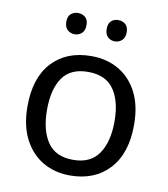

<svg xmlns="http://www.w3.org/2000/svg" viewBox="-83 -800 771 880"><g transform="rotate(10 302.5 -360.0)"><path d="M551 -269Q551 -136 483.5 -63Q416 10 301 10Q230 10 174.5 -22.5Q119 -55 87 -117.5Q55 -180 55 -269Q55 -402 122 -474Q189 -546 304 -546Q377 -546 432.5 -513.5Q488 -481 519.5 -419.5Q551 -358 551 -269ZM146 -269Q146 -174 183.5 -118.5Q221 -63 303 -63Q384 -63 422 -118.5Q460 -174 460 -269Q460 -364 422 -418Q384 -472 302 -472Q220 -472 183 -418Q146 -364 146 -269ZM163 -681Q163 -707 177 -718.5Q191 -730 210 -730Q229 -730 243 -718.5Q257 -707 257 -681Q257 -656 243 -643.5Q229 -631 210 -631Q191 -631 177 -643.5Q163 -656 163 -681ZM351 -681Q351 -707 364.5 -718.5Q378 -730 397 -730Q416 -730 430 -718.5Q444 -707 444 -681Q444 -656 430 -643.5Q416 -631 397 -631Q378 -631 364.5 -643.5Q351 -656 351 -681Z"/></g></svg>

Font: Noto Sans Khojki
Style: Regular
Weight: 400
Designer: Monotype Design Team
Foundry: Monotype Imaging Inc.
Version: Version 2.003; ttfautohint (v1.8.4.7-5d5b)